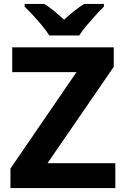

<svg xmlns="http://www.w3.org/2000/svg" viewBox="-20 -954 636 974"><path d="M565 0H33V-99L368 -588H42V-714H557V-615L221 -126H565ZM230 -774Q216 -797 193.5 -824Q171 -851 147.5 -876.5Q124 -902 105 -920V-934H205Q232 -917 255.5 -897.5Q279 -878 305 -854Q331 -878 356 -898Q381 -918 407 -934H507V-920Q489 -903 465.5 -877Q442 -851 419 -824Q396 -797 382 -774Z"/></svg>

Font: Noto Sans Georgian Bold
Style: Regular
Weight: 700
Designer: Monotype Design Team, Akaki Razmadze
Foundry: Google LLC
Version: Version 2.005; ttfautohint (v1.8.4.7-5d5b)